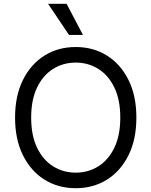

<svg xmlns="http://www.w3.org/2000/svg" viewBox="-20 -986 801 1016"><path d="M701.7 -363.6Q701.7 -248.6 660.2 -164.8Q618.6 -81 546.2 -35.5Q473.7 9.9 380.7 9.9Q287.6 9.9 215.2 -35.5Q142.8 -81 101.2 -164.8Q59.7 -248.6 59.7 -363.6Q59.7 -478.7 101.2 -562.5Q142.8 -646.3 215.2 -691.8Q287.6 -737.2 380.7 -737.2Q473.7 -737.2 546.2 -691.8Q618.6 -646.3 660.2 -562.5Q701.7 -478.7 701.7 -363.6ZM616.5 -363.6Q616.5 -458.1 585 -523.1Q553.6 -588.1 500.2 -621.4Q446.7 -654.8 380.7 -654.8Q314.6 -654.8 261.2 -621.4Q207.7 -588.1 176.3 -523.1Q144.9 -458.1 144.9 -363.6Q144.9 -269.2 176.3 -204.2Q207.7 -139.2 261.2 -105.8Q314.6 -72.4 380.7 -72.4Q446.7 -72.4 500.2 -105.8Q553.6 -139.2 585 -204.2Q616.5 -269.2 616.5 -363.6ZM345.2 -801.1 234.4 -965.9H332.4L419 -801.1Z"/></svg>

Font: InterMG
Style: Regular
Weight: 400
Designer: Rasmus Andersson
Foundry: rsms
Version: Version 3.019;December 26, 2023;FontCreator 15.0.0.2955 64-b